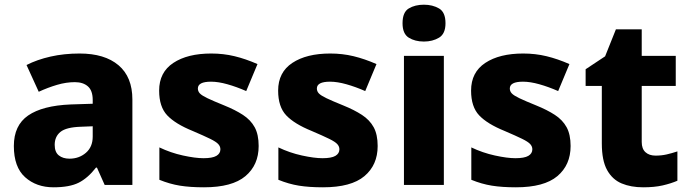

<svg xmlns="http://www.w3.org/2000/svg" viewBox="-20 -788 2937 818"><path d="M319 -560Q426 -560 485 -510Q544 -460 544 -364V0H426L393 -74H389Q354 -29 315 -9.5Q276 10 208 10Q135 10 87 -33Q39 -76 39 -166Q39 -254 100 -296Q161 -338 281 -343L375 -346V-362Q375 -402 354.5 -420Q334 -438 299 -438Q262 -438 223 -426.5Q184 -415 145 -397L93 -511Q138 -534 195.5 -547Q253 -560 319 -560ZM324 -248Q262 -246 237.5 -226Q213 -206 213 -171Q213 -140 230.5 -126Q248 -112 276 -112Q317 -112 346 -137Q375 -162 375 -206V-250Z M1082 -166Q1082 -85 1025.5 -37.5Q969 10 849 10Q790 10 746.5 3Q703 -4 659 -22V-160Q707 -137 759.5 -125.5Q812 -114 847 -114Q885 -114 902 -124Q919 -134 919 -152Q919 -164 910 -174Q901 -184 875.5 -196.5Q850 -209 801 -230Q727 -260 692.5 -296.5Q658 -333 658 -402Q658 -480 718.5 -520Q779 -560 880 -560Q932 -560 979.5 -548.5Q1027 -537 1077 -515L1029 -400Q988 -418 949 -429Q910 -440 879 -440Q823 -440 823 -411Q823 -399 831.5 -390Q840 -381 864 -369.5Q888 -358 935 -339Q982 -320 1015 -298.5Q1048 -277 1065 -246Q1082 -215 1082 -166Z M1589 -166Q1589 -85 1532.5 -37.5Q1476 10 1356 10Q1297 10 1253.5 3Q1210 -4 1166 -22V-160Q1214 -137 1266.5 -125.5Q1319 -114 1354 -114Q1392 -114 1409 -124Q1426 -134 1426 -152Q1426 -164 1417 -174Q1408 -184 1382.5 -196.5Q1357 -209 1308 -230Q1234 -260 1199.5 -296.5Q1165 -333 1165 -402Q1165 -480 1225.5 -520Q1286 -560 1387 -560Q1439 -560 1486.5 -548.5Q1534 -537 1584 -515L1536 -400Q1495 -418 1456 -429Q1417 -440 1386 -440Q1330 -440 1330 -411Q1330 -399 1338.5 -390Q1347 -381 1371 -369.5Q1395 -358 1442 -339Q1489 -320 1522 -298.5Q1555 -277 1572 -246Q1589 -215 1589 -166Z M1786 -768Q1823 -768 1850.5 -752Q1878 -736 1878 -689Q1878 -644 1850.5 -627.5Q1823 -611 1786 -611Q1748 -611 1721.5 -627.5Q1695 -644 1695 -689Q1695 -736 1721.5 -752Q1748 -768 1786 -768ZM1871 -550V0H1701V-550Z M2411 -166Q2411 -85 2354.5 -37.5Q2298 10 2178 10Q2119 10 2075.5 3Q2032 -4 1988 -22V-160Q2036 -137 2088.5 -125.5Q2141 -114 2176 -114Q2214 -114 2231 -124Q2248 -134 2248 -152Q2248 -164 2239 -174Q2230 -184 2204.5 -196.5Q2179 -209 2130 -230Q2056 -260 2021.5 -296.5Q1987 -333 1987 -402Q1987 -480 2047.5 -520Q2108 -560 2209 -560Q2261 -560 2308.5 -548.5Q2356 -537 2406 -515L2358 -400Q2317 -418 2278 -429Q2239 -440 2208 -440Q2152 -440 2152 -411Q2152 -399 2160.5 -390Q2169 -381 2193 -369.5Q2217 -358 2264 -339Q2311 -320 2344 -298.5Q2377 -277 2394 -246Q2411 -215 2411 -166Z M2773 -125Q2798 -125 2820 -130Q2842 -135 2866 -143V-18Q2838 -6 2803 2Q2768 10 2720 10Q2668 10 2628.5 -6.5Q2589 -23 2566.5 -63.5Q2544 -104 2544 -177V-422H2475V-493L2558 -548L2604 -663H2714V-550H2859V-422H2714V-183Q2714 -154 2730 -139.5Q2746 -125 2773 -125Z"/></svg>

Font: Noto Kufi Arabic ExtraBold
Style: Regular
Weight: 800
Designer: Monotype Design Team, David Williams, Khaled Hosny
Foundry: Google LLC
Version: Version 2.109; ttfautohint (v1.8.4.7-5d5b)